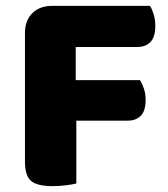

<svg xmlns="http://www.w3.org/2000/svg" viewBox="-20 -626 571 654"><path d="M65 -513Q65 -556 90 -581Q115 -606 158 -606H491Q498 -595 503.5 -577Q509 -559 509 -538Q509 -500 492.5 -483Q476 -466 448 -466H238V-353H457Q464 -342 470 -324.5Q476 -307 476 -286Q476 -248 459.5 -231.5Q443 -215 415 -215H240V-1Q229 2 206 5Q183 8 159 8Q106 8 85.5 -10Q65 -28 65 -75V-513Z"/></svg>

Font: Baloo Bhaina 2 ExtraBold
Style: Regular
Weight: 800
Designer: Yesha Goshar, Manish Minz, Shuchita Grover and Ek Type
Foundry: Ek Type
Version: Version 1.640;hotconv 1.0.111;makeotfexe 2.5.65597; ttfautoh